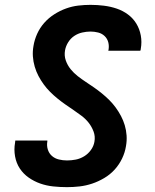

<svg xmlns="http://www.w3.org/2000/svg" viewBox="-20 -763 640 791"><path d="M256 8Q227 8 199 5Q171 2 145.5 -7Q120 -16 98 -31.5Q76 -47 61.5 -69Q47 -91 42 -119Q37 -147 42 -175Q42 -177 42.5 -179.5Q43 -182 43 -184H175Q175 -183 175 -182Q175 -181 175 -180Q172 -163 177 -147Q182 -131 194 -120.5Q206 -110 222.5 -106Q239 -102 256 -102Q274 -102 292 -105.5Q310 -109 326.5 -119Q343 -129 354.5 -145Q366 -161 369 -179Q373 -201 365.5 -221Q358 -241 345.5 -257Q333 -273 316.5 -285.5Q300 -298 283 -309.5Q266 -321 249.5 -332.5Q233 -344 217 -357Q201 -370 186.5 -384.5Q172 -399 160 -415.5Q148 -432 138.5 -450Q129 -468 123 -488.5Q117 -509 115.5 -530.5Q114 -552 118 -574Q122 -599 133 -623.5Q144 -648 162 -668.5Q180 -689 203.5 -704Q227 -719 252 -728Q277 -737 302.5 -740Q328 -743 353 -743Q381 -743 408.5 -739.5Q436 -736 461 -727.5Q486 -719 507 -703.5Q528 -688 541.5 -666Q555 -644 560 -617Q565 -590 560 -562Q560 -560 559.5 -558Q559 -556 558 -554H426Q426 -555 426.5 -555.5Q427 -556 427 -557Q430 -574 426 -589Q422 -604 411 -614.5Q400 -625 384.5 -629Q369 -633 353 -633Q336 -633 318.5 -629Q301 -625 286 -615Q271 -605 261 -589Q251 -573 248 -556Q244 -534 251 -514Q258 -494 271 -478Q284 -462 300 -449.5Q316 -437 333.5 -425.5Q351 -414 367.5 -402.5Q384 -391 400 -378Q416 -365 430.5 -350.5Q445 -336 457 -319.5Q469 -303 478.5 -285Q488 -267 494 -247Q500 -227 501.5 -205Q503 -183 499 -161Q495 -135 483 -110Q471 -85 452.5 -64.5Q434 -44 409.5 -29.5Q385 -15 359.5 -6.5Q334 2 308 5Q282 8 256 8Z"/></svg>

Font: Iosevka SS04 XBd Ex
Style: Italic
Weight: 800
Width: 7
Italic angle: -9°
Monospace: yes
Designer: Belleve Invis
Foundry: Belleve Invis
Version: Version 19.0.0; ttfautohint (v1.8.4)